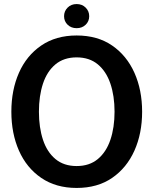

<svg xmlns="http://www.w3.org/2000/svg" viewBox="-20 -915 757 947"><path d="M358 12Q256 12 183.5 -37.5Q111 -87 73.5 -172Q36 -257 36 -364Q36 -471 73.5 -556Q111 -641 183.5 -690.5Q256 -740 358 -740Q461 -740 533 -690.5Q605 -641 643 -556Q681 -471 681 -364Q681 -257 643 -172Q605 -87 533 -37.5Q461 12 358 12ZM358 -96Q421 -96 462.5 -130.5Q504 -165 524.5 -225.5Q545 -286 545 -364Q545 -442 524.5 -502.5Q504 -563 462.5 -597.5Q421 -632 358 -632Q295 -632 253.5 -597.5Q212 -563 192 -502.5Q172 -442 172 -364Q172 -286 192 -225.5Q212 -165 253.5 -130.5Q295 -96 358 -96ZM358 -776Q331 -776 313.5 -793Q296 -810 296 -835Q296 -860 313.5 -877.5Q331 -895 358 -895Q385 -895 402.5 -877.5Q420 -860 420 -835Q420 -810 402.5 -793Q385 -776 358 -776Z"/></svg>

Font: Murecho Medium
Style: Regular
Weight: 500
Designer: Neil Summerour
Foundry: Positype
Version: Version 1.010; ttfautohint (v1.8.3)